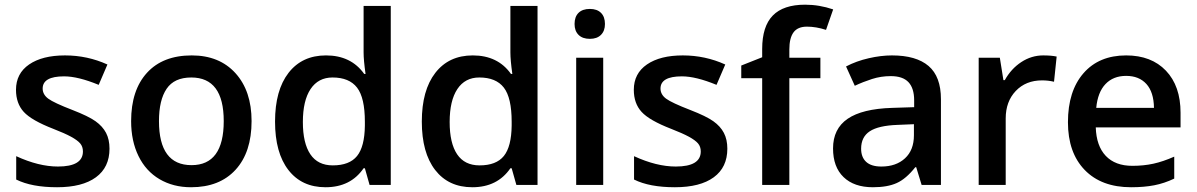

<svg xmlns="http://www.w3.org/2000/svg" viewBox="-20 -785 5080 815"><path d="M444.8 -153.8Q444.8 -74.7 387.2 -32.5Q329.6 9.8 222.2 9.8Q114.3 9.8 48.8 -22.9V-122.1Q144 -78.1 226.1 -78.1Q332 -78.1 332 -142.1Q332 -162.6 320.3 -176.3Q308.6 -189.9 281.7 -204.6Q254.9 -219.2 207 -237.8Q113.8 -273.9 80.8 -310.1Q47.9 -346.2 47.9 -403.8Q47.9 -473.1 103.8 -511.5Q159.7 -549.8 255.9 -549.8Q351.1 -549.8 436 -511.2L398.9 -424.8Q311.5 -460.9 252 -460.9Q161.1 -460.9 161.1 -409.2Q161.1 -383.8 184.8 -366.2Q208.5 -348.6 288.1 -317.9Q355 -292 385.3 -270.5Q415.5 -249 430.2 -220.9Q444.8 -192.9 444.8 -153.8Z M1047.9 -271Q1047.9 -138.7 980 -64.5Q912.1 9.8 791 9.8Q715.3 9.8 657.2 -24.4Q599.1 -58.6 567.9 -122.6Q536.6 -186.5 536.6 -271Q536.6 -402.3 604 -476.1Q671.4 -549.8 793.9 -549.8Q911.1 -549.8 979.5 -474.4Q1047.9 -398.9 1047.9 -271ZM654.8 -271Q654.8 -84 793 -84Q929.7 -84 929.7 -271Q929.7 -456.1 792 -456.1Q719.7 -456.1 687.3 -408.2Q654.8 -360.4 654.8 -271Z M1361.8 9.8Q1260.7 9.8 1204.1 -63.5Q1147.5 -136.7 1147.5 -269Q1147.5 -401.9 1204.8 -475.8Q1262.2 -549.8 1363.8 -549.8Q1470.2 -549.8 1525.9 -471.2H1531.7Q1523.4 -529.3 1523.4 -563V-759.8H1638.7V0H1548.8L1528.8 -70.8H1523.4Q1468.3 9.8 1361.8 9.8ZM1392.6 -83Q1463.4 -83 1495.6 -122.8Q1527.8 -162.6 1528.8 -252V-268.1Q1528.8 -370.1 1495.6 -413.1Q1462.4 -456.1 1391.6 -456.1Q1331.1 -456.1 1298.3 -407Q1265.6 -357.9 1265.6 -267.1Q1265.6 -177.2 1297.4 -130.1Q1329.1 -83 1392.6 -83Z M1984.9 9.8Q1883.8 9.8 1827.1 -63.5Q1770.5 -136.7 1770.5 -269Q1770.5 -401.9 1827.9 -475.8Q1885.3 -549.8 1986.8 -549.8Q2093.3 -549.8 2148.9 -471.2H2154.8Q2146.5 -529.3 2146.5 -563V-759.8H2261.7V0H2171.9L2151.9 -70.8H2146.5Q2091.3 9.8 1984.9 9.8ZM2015.6 -83Q2086.4 -83 2118.7 -122.8Q2150.9 -162.6 2151.9 -252V-268.1Q2151.9 -370.1 2118.7 -413.1Q2085.4 -456.1 2014.6 -456.1Q1954.1 -456.1 1921.4 -407Q1888.7 -357.9 1888.7 -267.1Q1888.7 -177.2 1920.4 -130.1Q1952.1 -83 2015.6 -83Z M2540.5 0H2425.8V-540H2540.5ZM2418.9 -683.1Q2418.9 -713.9 2435.8 -730.5Q2452.6 -747.1 2483.9 -747.1Q2514.2 -747.1 2531 -730.5Q2547.9 -713.9 2547.9 -683.1Q2547.9 -653.8 2531 -637Q2514.2 -620.1 2483.9 -620.1Q2452.6 -620.1 2435.8 -637Q2418.9 -653.8 2418.9 -683.1Z M3067.4 -153.8Q3067.4 -74.7 3009.8 -32.5Q2952.1 9.8 2844.7 9.8Q2736.8 9.8 2671.4 -22.9V-122.1Q2766.6 -78.1 2848.6 -78.1Q2954.6 -78.1 2954.6 -142.1Q2954.6 -162.6 2942.9 -176.3Q2931.2 -189.9 2904.3 -204.6Q2877.4 -219.2 2829.6 -237.8Q2736.3 -273.9 2703.4 -310.1Q2670.4 -346.2 2670.4 -403.8Q2670.4 -473.1 2726.3 -511.5Q2782.2 -549.8 2878.4 -549.8Q2973.6 -549.8 3058.6 -511.2L3021.5 -424.8Q2934.1 -460.9 2874.5 -460.9Q2783.7 -460.9 2783.7 -409.2Q2783.7 -383.8 2807.4 -366.2Q2831.1 -348.6 2910.6 -317.9Q2977.5 -292 3007.8 -270.5Q3038.1 -249 3052.7 -220.9Q3067.4 -192.9 3067.4 -153.8Z M3462.4 -453.1H3330.6V0H3215.3V-453.1H3126.5V-506.8L3215.3 -542V-577.1Q3215.3 -672.9 3260.3 -719Q3305.2 -765.1 3397.5 -765.1Q3458 -765.1 3516.6 -745.1L3486.3 -658.2Q3443.8 -671.9 3405.3 -671.9Q3366.2 -671.9 3348.4 -647.7Q3330.6 -623.5 3330.6 -575.2V-540H3462.4Z M3892.1 0 3869.1 -75.2H3865.2Q3826.2 -25.9 3786.6 -8.1Q3747.1 9.8 3685.1 9.8Q3605.5 9.8 3560.8 -33.2Q3516.1 -76.2 3516.1 -154.8Q3516.1 -238.3 3578.1 -280.8Q3640.1 -323.2 3767.1 -327.1L3860.4 -330.1V-358.9Q3860.4 -410.6 3836.2 -436.3Q3812 -461.9 3761.2 -461.9Q3719.7 -461.9 3681.6 -449.7Q3643.6 -437.5 3608.4 -420.9L3571.3 -502.9Q3615.2 -525.9 3667.5 -537.8Q3719.7 -549.8 3766.1 -549.8Q3869.1 -549.8 3921.6 -504.9Q3974.1 -460 3974.1 -363.8V0ZM3721.2 -78.1Q3783.7 -78.1 3821.5 -113Q3859.4 -147.9 3859.4 -210.9V-257.8L3790 -254.9Q3709 -252 3672.1 -227.8Q3635.3 -203.6 3635.3 -153.8Q3635.3 -117.7 3656.7 -97.9Q3678.2 -78.1 3721.2 -78.1Z M4408.2 -549.8Q4442.9 -549.8 4465.3 -544.9L4454.1 -438Q4429.7 -443.8 4403.3 -443.8Q4334.5 -443.8 4291.7 -398.9Q4249 -354 4249 -282.2V0H4134.3V-540H4224.1L4239.3 -444.8H4245.1Q4272 -493.2 4315.2 -521.5Q4358.4 -549.8 4408.2 -549.8Z M4781.2 9.8Q4655.3 9.8 4584.2 -63.7Q4513.2 -137.2 4513.2 -266.1Q4513.2 -398.4 4579.1 -474.1Q4645 -549.8 4760.3 -549.8Q4867.2 -549.8 4929.2 -484.9Q4991.2 -419.9 4991.2 -306.2V-244.1H4631.3Q4633.8 -165.5 4673.8 -123.3Q4713.9 -81.1 4786.6 -81.1Q4834.5 -81.1 4875.7 -90.1Q4917 -99.1 4964.4 -120.1V-26.9Q4922.4 -6.8 4879.4 1.5Q4836.4 9.8 4781.2 9.8ZM4760.3 -462.9Q4705.6 -462.9 4672.6 -428.2Q4639.6 -393.6 4633.3 -327.1H4878.4Q4877.4 -394 4846.2 -428.5Q4814.9 -462.9 4760.3 -462.9Z"/></svg>

Font: f0_21440          
Style: Regular
Weight: 600
Foundry: Ascender Corporation
Version: Version 1.10